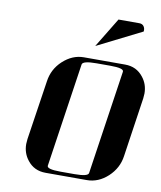

<svg xmlns="http://www.w3.org/2000/svg" viewBox="-91 -908 823 981"><g transform="rotate(10 320.5 -418.0)"><path d="M89.8 -127.9Q89.8 -136.2 91.8 -153.8L138.2 -460.9Q147 -525.4 194.8 -569.8Q244.1 -615.2 303.2 -615.2H517.1Q576.7 -615.2 611.8 -569.8Q640.1 -534.2 640.1 -486.8Q640.1 -478.5 638.2 -460.9L592.8 -153.8Q584 -90.3 535.2 -44.9Q486.3 0 426.8 0H212.9Q152.8 0 118.2 -44.9Q89.8 -80.6 89.8 -127.9ZM217.8 -38.1Q214.8 -19 287.1 -19H358.9Q430.7 -19 432.1 -38.1L512.2 -577.1Q515.1 -596.2 443.8 -596.2H372.1Q300.8 -596.2 297.9 -577.1ZM350.1 -682.1 443.8 -835.9H551.8Q567.4 -835.9 575.2 -825.2Q583.5 -813.5 581.1 -797.9Z"/></g></svg>

Font: Hjet
Style: Italic
Weight: 400
Designer: T. Christopher White
Version: Version 1.2